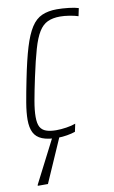

<svg xmlns="http://www.w3.org/2000/svg" viewBox="-82 -562 472 797"><g transform="rotate(-10 153.5 -164.0)"><path d="M128 8Q87 8 62.5 -2Q38 -12 27.5 -33Q17 -54 17 -87Q17 -117 24 -158.5Q31 -200 42 -254Q58 -334 73.5 -385Q89 -436 108 -465.5Q127 -495 153.5 -506.5Q180 -518 216 -518Q239 -518 265.5 -515Q292 -512 307 -507L300 -474Q285 -479 263.5 -482.5Q242 -486 224 -486Q193 -486 171.5 -476Q150 -466 134.5 -441Q119 -416 106 -371Q93 -326 78 -256Q66 -200 59 -160.5Q52 -121 52 -93Q52 -65 60 -50.5Q68 -36 85 -30Q102 -24 127 -24Q147 -24 170 -27.5Q193 -31 209 -37L202 -4Q188 1 167.5 4.5Q147 8 128 8ZM11 190 12 185 116 -18H145L143 -13L54 190Z"/></g></svg>

Font: Saira ExtraCondensed Thin
Style: Italic
Weight: 250
Width: 2
Italic angle: -12°
Designer: Hector Gatti with collaboration of the Omnibus-Type team
Foundry: Omnibus-Type
Version: Version 1.101